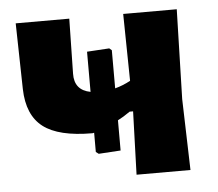

<svg xmlns="http://www.w3.org/2000/svg" viewBox="-41 -513 631 557"><g transform="rotate(-5 274.5 -234.0)"><path d="M231 -70 223 -76V-132Q222 -132 220.5 -131.5Q219 -131 218 -131Q120 -131 75 -165.5Q30 -200 28 -276L24 -468H180L177 -308Q176 -260 223 -251V-368L288 -372L295 -366V-255Q318 -261 340 -273L337 -468H493L486 -207L492 0H335L341 -184H331Q311 -170 295 -162V-74Z"/></g></svg>

Font: Alegreya Sans SC ExtraBold
Style: Regular
Weight: 800
Designer: Juan Pablo del Peral
Foundry: Huerta Tipografica
Version: Version 2.007